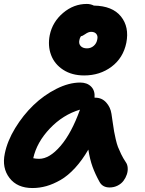

<svg xmlns="http://www.w3.org/2000/svg" viewBox="-27 -909 728 965"><path d="M396 -529.8Q334.5 -529.8 290.8 -558.1Q247.1 -586.4 229.7 -632.6Q212.4 -678.7 223.1 -732.9Q236.8 -798.8 290 -844Q343.3 -889.2 409.2 -889.2Q428.2 -889.2 444.8 -880.9Q538.1 -879.4 580.8 -826.4Q623.5 -773.4 607.9 -693.8Q592.3 -617.7 533.7 -573.7Q475.1 -529.8 396 -529.8ZM372.1 -708Q367.7 -689.5 378.4 -677.7Q389.2 -666 410.2 -666Q429.7 -666 444.1 -678.5Q458.5 -690.9 461.9 -710.9Q465.8 -727.5 457.3 -738.3Q448.7 -749 431.2 -749Q417.5 -749 402.1 -738Q386.7 -727.1 379.9 -727.1Q373.5 -717.8 372.1 -708ZM136.2 36.1Q59.6 36.1 20.8 -14.4Q-18.1 -64.9 -2.9 -137.2Q9.8 -200.2 49.3 -265.1Q88.9 -330.1 141.1 -380.4Q193.4 -430.7 256.3 -462.4Q319.3 -494.1 376 -494.1Q410.6 -494.1 430.9 -473.9Q451.2 -453.6 448.2 -418H452.1Q484.9 -418 506.6 -394Q528.3 -370.1 533.2 -336.9Q535.2 -323.7 539.8 -292Q544.4 -260.3 546.6 -247.8Q548.8 -235.4 554.4 -210.4Q560.1 -185.5 565.9 -170.4Q571.8 -155.3 581.8 -134.5Q591.8 -113.8 605 -94.2Q613.3 -83 614.7 -66.4Q616.2 -49.8 610.6 -32.7Q605 -15.6 594 -0.7Q583 14.2 564.5 23.7Q545.9 33.2 523.9 33.2Q488.3 33.2 473.1 4.9Q451.7 -33.7 438.2 -70.6Q424.8 -107.4 417 -157.2Q386.2 -104 350.3 -64.9Q314.5 -25.9 277.6 -4.6Q240.7 16.6 206.1 26.4Q171.4 36.1 136.2 36.1ZM169.9 -110.8Q221.7 -110.8 277.1 -175.3Q332.5 -239.7 375 -357.9Q289.6 -332.5 223.6 -263.2Q157.7 -193.8 140.1 -113.8Q153.3 -110.8 169.9 -110.8Z"/></svg>

Font: Shantell Sans Bouncy
Style: Bold Italic
Weight: 700
Italic angle: -11.31°
Designer: Stephen Nixon, Anya Danilova, Shantell Martin
Foundry: Arrow Type
Version: Version 1.006;[9816181b4]